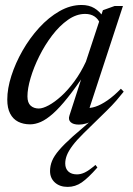

<svg xmlns="http://www.w3.org/2000/svg" viewBox="-20 -478 522 752"><path d="M464.5 -119Q452 -103 436 -84.5Q420 -66 397.5 -44L308 43.5Q280 71 264.5 91.8Q249 112.5 242.2 129.2Q235.5 146 235.5 162Q235.5 182.5 247.8 193.8Q260 205 281.5 205Q296.5 205 312.2 197.5Q328 190 354 168L361.5 178Q325.5 219 300.2 236.5Q275 254 245 254Q214 254 195 236.8Q176 219.5 176 192Q176 171.5 184 152Q192 132.5 211.5 109.8Q231 87 265 56.5L347 -14.5L348 -7.5Q332 1.5 317.2 5.8Q302.5 10 289 10Q266.5 10 256.5 0.2Q246.5 -9.5 252 -25.5L307 -196H317.5Q277 -135.5 245.2 -95.8Q213.5 -56 187.5 -33Q161.5 -10 139.8 -0.5Q118 9 98 9Q71.5 9 51.2 -1.2Q31 -11.5 19.8 -33Q8.5 -54.5 8.5 -88Q8.5 -131 24.5 -181Q40.5 -231 68.5 -280Q96.5 -329 133.5 -369.5Q170.5 -410 213 -434.2Q255.5 -458.5 299.5 -458.5Q328.5 -458.5 349.2 -446.2Q370 -434 386.5 -409.5L371.5 -387Q364.5 -404 349.8 -413.8Q335 -423.5 313.5 -423.5Q279 -423.5 246 -400.2Q213 -377 184.2 -339.2Q155.5 -301.5 133.8 -257.8Q112 -214 99.8 -172.5Q87.5 -131 87.5 -100.5Q87.5 -75.5 100 -64.2Q112.5 -53 132 -53Q147.5 -53 170.8 -65.5Q194 -78 220 -101.5Q246 -125 271.2 -159.2Q296.5 -193.5 316.5 -236.5L383 -438L429 -454.5H461.5L325 -38L316 -56Q331.5 -53 353.2 -60Q375 -67 400.8 -84.8Q426.5 -102.5 453.5 -130.5Z"/></svg>

Font: Newsreader 36pt
Style: Italic
Weight: 400
Italic angle: -17°
Designer: Hugues Gentile
Foundry: Production Type
Version: Version 1.003